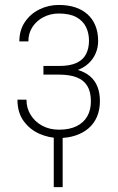

<svg xmlns="http://www.w3.org/2000/svg" viewBox="-20 -559 486 790"><path d="M225.6 -258.3H158.7V-287.6H222.7Q268.1 -287.6 295.2 -300.3Q322.3 -313 334.2 -336.7Q346.2 -360.4 346.2 -391.6Q346.2 -422.9 333.7 -448.2Q321.3 -473.6 293.9 -488.5Q266.6 -503.4 221.7 -503.4Q188.5 -503.4 159.9 -489Q131.3 -474.6 114 -448.7Q96.7 -422.9 96.7 -388.7H59.6Q59.6 -434.6 82.3 -468.3Q105 -502 142.1 -520.3Q179.2 -538.6 221.7 -538.6Q259.8 -538.6 289.6 -528.8Q319.3 -519 340.3 -500Q361.3 -481 372.6 -453.4Q383.8 -425.8 383.8 -390.1Q383.8 -363.3 373.5 -339.4Q363.3 -315.4 343.3 -297.1Q323.2 -278.8 293.7 -268.6Q264.2 -258.3 225.6 -258.3ZM158.7 -280.8H225.6Q267.6 -280.8 298.8 -271.7Q330.1 -262.7 350.6 -245.1Q371.1 -227.5 381.1 -201.9Q391.1 -176.3 391.1 -143.1Q391.1 -106.9 378.9 -78.6Q366.7 -50.3 344.2 -31Q321.8 -11.7 290.8 -1.5Q259.8 8.8 222.7 8.8Q182.6 8.8 143.3 -8.1Q104 -24.9 77.9 -60.1Q51.8 -95.2 51.8 -148.9H88.9Q88.9 -114.3 106.2 -86.2Q123.5 -58.1 153.8 -41.7Q184.1 -25.4 222.7 -25.4Q266.1 -25.4 295.4 -40Q324.7 -54.7 339.4 -80.8Q354 -106.9 354 -142.1Q354 -180.7 339.6 -204.8Q325.2 -229 296.1 -240.5Q267.1 -252 222.7 -252H158.7ZM237.8 -13.7V210.9H201.2V-13.7Z"/></svg>

Font: Roboto Condensed ExtraLight
Style: Regular
Weight: 250
Designer: Christian Robertson
Foundry: Google
Version: Version 3.008; 2023